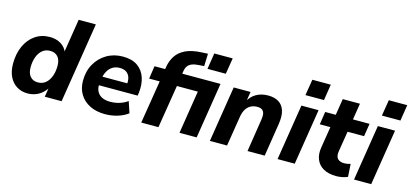

<svg xmlns="http://www.w3.org/2000/svg" viewBox="-63 -1173 3482 1630"><g transform="rotate(15 1678.0 -358.0)"><path d="M215 11Q160 11 118.5 -15.5Q77 -42 54.5 -89.5Q32 -137 32 -202Q32 -288 62 -355.5Q92 -423 147.5 -462Q203 -501 278 -501Q333 -501 375 -475.5Q417 -450 434 -401L426 -402L474 -705H625L513 0H365L379 -85H384Q366 -56 340.5 -34Q315 -12 283 -0.5Q251 11 215 11ZM276 -102Q316 -102 344 -125.5Q372 -149 387 -189.5Q402 -230 402 -281Q402 -333 377.5 -360.5Q353 -388 310 -388Q270 -388 242 -365Q214 -342 199 -301.5Q184 -261 184 -210Q184 -158 208.5 -130Q233 -102 276 -102Z M896 11Q819 11 762 -17.5Q705 -46 674 -97Q643 -148 643 -215Q643 -299 679 -363Q715 -427 777.5 -464Q840 -501 919 -501Q1001 -501 1050 -465.5Q1099 -430 1118 -370.5Q1137 -311 1128 -239L1124 -213H765L776 -291H1027L1011 -277Q1016 -313 1008 -340.5Q1000 -368 978 -384.5Q956 -401 918 -401Q880 -401 853.5 -383.5Q827 -366 812 -338.5Q797 -311 791 -278L786 -243Q779 -199 791.5 -167.5Q804 -136 834.5 -119Q865 -102 911 -102Q953 -102 992.5 -114Q1032 -126 1063 -149L1096 -50Q1060 -22 1007 -5.5Q954 11 896 11Z M1213 0 1274 -378H1181L1198 -491H1306L1289 -476L1294 -506Q1303 -566 1332 -609.5Q1361 -653 1414.5 -678.5Q1468 -704 1551 -708L1609 -711L1605 -601L1558 -598Q1523 -596 1499 -586.5Q1475 -577 1462 -558.5Q1449 -540 1445 -511L1440 -479L1430 -491H1778L1700 0H1549L1609 -378H1425L1364 0ZM1638 -586 1660 -727H1822L1799 -586Z M1816 0 1894 -491H2042L2027 -398H2020Q2045 -448 2090 -474.5Q2135 -501 2196 -501Q2250 -501 2287 -479Q2324 -457 2339.5 -411Q2355 -365 2344 -292L2298 0H2147L2192 -289Q2197 -321 2192.5 -342Q2188 -363 2173 -373.5Q2158 -384 2131 -384Q2097 -384 2071.5 -369.5Q2046 -355 2030.5 -328Q2015 -301 2009 -262L1967 0Z M2499 -586 2522 -727H2684L2662 -586ZM2411 0 2489 -491H2640L2562 0Z M2930 11Q2859 11 2814.5 -15Q2770 -41 2752 -86.5Q2734 -132 2744 -191L2774 -378H2681L2698 -491H2791L2814 -635H2965L2942 -491H3088L3070 -378H2925L2896 -199Q2889 -152 2908.5 -132Q2928 -112 2967 -112Q2981 -112 2994.5 -114.5Q3008 -117 3021 -121L3028 -9Q3009 0 2982 5.5Q2955 11 2930 11Z M3171 -586 3194 -727H3356L3334 -586ZM3083 0 3161 -491H3312L3234 0Z"/></g></svg>

Font: Nunito Sans 12pt ExtraLight ExtraBold
Style: Italic
Weight: 800
Italic angle: -9°
Version: Version 3.101;gftools[0.9.27]